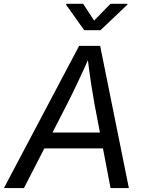

<svg xmlns="http://www.w3.org/2000/svg" viewBox="-40 -962 750 982"><path d="M-20 0 364.7 -727.5H472.2L619.1 0H525.4L442.9 -431.6Q436.5 -466.3 426.8 -528.8Q417 -591.3 405.8 -684.1H423.3Q383.8 -595.7 354.2 -533.7Q324.7 -471.7 304.2 -431.6L82.5 0ZM146.5 -203.1 159.7 -284.2H533.2L520 -203.1ZM385.3 -942.4 441.4 -856.9 524.9 -942.4H612.3L611.3 -938L474.1 -807.6H390.6L297.9 -938L298.8 -942.4Z"/></svg>

Font: Inter
Style: Italic
Weight: 400
Italic angle: -9.3988°
Designer: Rasmus Andersson
Foundry: rsms
Version: Version 4.001;git-66647c0bb